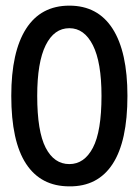

<svg xmlns="http://www.w3.org/2000/svg" viewBox="-20 -650 490 681"><path d="M226 11Q125 11 72.5 -69Q20 -149 20 -310Q20 -466 72.5 -548Q125 -630 226 -630Q327 -630 379.5 -548Q432 -466 432 -310Q432 -149 379.5 -68.5Q327 12 226 11ZM226 -68Q279 -68 309.5 -126Q340 -184 340 -310Q340 -429 309.5 -489.5Q279 -550 226 -550Q172 -550 142 -489.5Q112 -429 112 -310Q112 -184 142 -126Q172 -68 226 -68Z"/></svg>

Font: Inconsolata SemiCondensed SemiBold
Style: Regular
Weight: 600
Width: 4
Monospace: yes
Designer: Raph Levien, Cyreal, Brenton Simpson
Foundry: Raph Levien, Cyreal, Google
Version: Version 3.001; ttfautohint (v1.8.2.53-6de2)